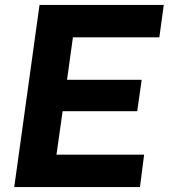

<svg xmlns="http://www.w3.org/2000/svg" viewBox="-20 -762 687 782"><path d="M550 0 567 -132H210L235 -309H539L557 -437H253L277 -610H629L647 -742H141L38 0Z"/></svg>

Font: Cheyenne Sans
Style: Bold Italic
Weight: 700
Italic angle: -8.13011°
Designer: The Public Sans project authors (U.S. Web Design System), Libre Franklin designed by Pablo Impallari and Rodrigo Fuenzal
Foundry: The Cheyenne Sans Project Authors
Version: Version 2.007